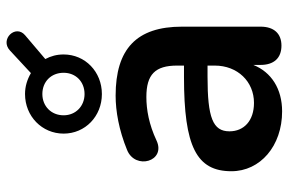

<svg xmlns="http://www.w3.org/2000/svg" viewBox="-168 -704 882 587"><g transform="rotate(-90 273.5 -411.0)"><path d="M279 -541C347 -541 400 -592 400 -658C400 -679 395 -697 386 -714L459 -776C493 -805 446 -854 412 -822L343 -758C324 -769 303 -776 279 -776C211 -776 158 -724 158 -658C158 -592 211 -541 279 -541ZM279 -594C242 -594 214 -621 214 -658C214 -696 242 -723 279 -723C317 -723 344 -696 344 -658C344 -621 317 -594 279 -594ZM226 10C295 10 346 -23 368 -78V-56C368 -15 389 8 427 8C464 8 485 -15 485 -56V-296C485 -435 417 -499 274 -499C227 -499 169 -489 108 -464C46 -439 73 -344 137 -374C186 -397 231 -405 270 -405C339 -405 366 -378 366 -311V-290H331C119 -290 43 -252 43 -145C43 -57 120 10 226 10ZM252 -76C197 -76 165 -107 165 -151C165 -202 207 -218 332 -218H366V-196C366 -126 317 -76 252 -76Z"/></g></svg>

Font: Nunito
Style: Bold
Weight: 700
Designer: Vernon Adams
Foundry: Vernon Adams
Version: Version 3.602